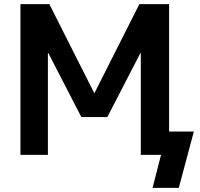

<svg xmlns="http://www.w3.org/2000/svg" viewBox="-20 -750 968 930"><path d="M662 -493H660L500 -183H374L214 -493H212V0H79V-730H219L436 -300H438L655 -730H799V-113H919L846 160H719L760 0H733H662Z"/></svg>

Font: Mplus 1p Bold
Style: Bold
Weight: 700
Version: Version 1.061